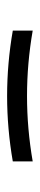

<svg xmlns="http://www.w3.org/2000/svg" viewBox="194 -602 112 540"><g transform="rotate(90 250.0 -332.0)"><path d="M250 -296Q204 -296 158 -300Q112 -304 66 -312V-368Q112 -360 158 -356Q204 -352 250 -352Q296 -352 342 -356Q388 -360 434 -368V-312Q388 -304 342 -300Q296 -296 250 -296Z"/></g></svg>

Font: Iosevka Light
Style: Regular
Weight: 300
Monospace: yes
Designer: Belleve Invis
Foundry: Belleve Invis
Version: Version 32.5.0; ttfautohint (v1.8.4)